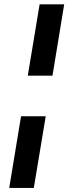

<svg xmlns="http://www.w3.org/2000/svg" viewBox="-20 -748 333 904"><path d="M79.1 -200.7H195.3L139.2 136.7H23.4ZM282.2 -727.5 227.1 -391.6H110.8L166.5 -727.5Z"/></svg>

Font: Inter Display Semi Bold
Style: Italic
Weight: 600
Italic angle: -9.39999°
Designer: Rasmus Andersson
Foundry: rsms
Version: Version 4.000;git-4fc901f